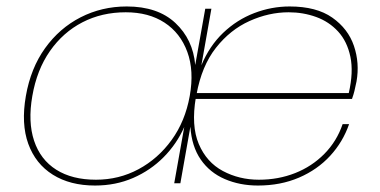

<svg xmlns="http://www.w3.org/2000/svg" viewBox="-20 -567 1175 594"><path d="M575 -261 579 -279H1059Q1074 -344 1064 -391.5Q1054 -439 1026 -469.5Q998 -500 958 -514.5Q918 -529 873 -529Q812 -529 752 -502Q692 -475 648 -419Q604 -363 588 -275L586 -266Q571 -178 595 -121.5Q619 -65 669.5 -38Q720 -11 781 -11Q841 -11 893 -31.5Q945 -52 983.5 -91Q1022 -130 1040 -183H1060Q1041 -128 1001.5 -85Q962 -42 905 -17.5Q848 7 778 7Q722 7 675.5 -13Q629 -33 601 -73.5Q573 -114 569 -175L538 0H519L550 -174Q527 -122 486.5 -81Q446 -40 392 -16.5Q338 7 274 7Q197 7 143.5 -26.5Q90 -60 67.5 -122Q45 -184 60 -270Q75 -356 119.5 -418Q164 -480 229.5 -513.5Q295 -547 372 -547Q468 -547 522.5 -496Q577 -445 584 -366L615 -540H634L603 -365Q628 -425 670.5 -465.5Q713 -506 766.5 -526.5Q820 -547 876 -547Q959 -547 1008 -512.5Q1057 -478 1075 -425Q1093 -372 1083 -315Q1079 -296 1076.5 -285.5Q1074 -275 1069 -261ZM80 -270Q66 -190 85.5 -131.5Q105 -73 154 -42Q203 -11 277 -11Q348 -11 408.5 -43.5Q469 -76 511 -134Q553 -192 567 -270Q581 -348 559.5 -406.5Q538 -465 489 -497Q440 -529 369 -529Q295 -529 235 -498Q175 -467 134.5 -409Q94 -351 80 -270Z"/></svg>

Font: Poppins Variable
Style: Italic
Weight: 100
Italic angle: -10°
Designer: Jonny Pinhorn
Foundry: Indian Type Foundry
Version: Version 6.000